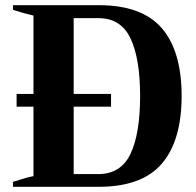

<svg xmlns="http://www.w3.org/2000/svg" viewBox="-20 -720 756 740"><path d="M680 -350Q680 -178 603.5 -89Q527 0 360 0H30V-19Q88 -38 109 -41V-309H44V-358H109V-660Q81 -666 30 -682V-700H361Q527 -700 603.5 -611.5Q680 -523 680 -350ZM520 -350Q520 -494 483 -572Q446 -650 360 -650H264V-358H408V-309H264V-49H358Q446 -49 483 -127Q520 -205 520 -350Z"/></svg>

Font: Trirong
Style: Bold
Weight: 700
Designer: Katatrad Team
Foundry: CadsonDemak
Version: Version 1.001